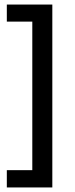

<svg xmlns="http://www.w3.org/2000/svg" viewBox="-20 -704 328 844"><path d="M210 120H122V-670H210ZM210 120H10V44H210ZM210 -609H10V-684H210Z"/></svg>

Font: Bricolage Grotesque 24pt
Style: Regular
Weight: 400
Designer: Mathieu Triay
Foundry: Atelier Triay
Version: Version 1.001;gftools[0.9.33.dev8+g029e19f]